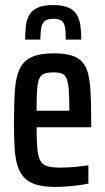

<svg xmlns="http://www.w3.org/2000/svg" viewBox="-20 -728 413 756"><path d="M197 8Q151 8 121 -1.5Q91 -11 73.5 -30.5Q56 -50 47.5 -80.5Q39 -111 37 -154Q35 -197 35 -254Q35 -326 39 -376.5Q43 -427 58 -458Q73 -489 105 -503.5Q137 -518 193 -518Q236 -518 263.5 -509Q291 -500 306.5 -481Q322 -462 328.5 -431Q335 -400 337 -356.5Q339 -313 339 -255V-227H124Q124 -175 127 -143Q130 -111 139 -95Q148 -79 166.5 -73.5Q185 -68 217 -68Q232 -68 251 -69Q270 -70 290.5 -72.5Q311 -75 328 -77V-5Q314 -2 292 1Q270 4 245.5 6Q221 8 197 8ZM253 -271V-298Q253 -348 250.5 -377Q248 -406 241.5 -420Q235 -434 223 -438.5Q211 -443 191 -443Q169 -443 155 -438Q141 -433 134.5 -418Q128 -403 126 -372.5Q124 -342 124 -292H273ZM190 -708Q227 -708 249.5 -698Q272 -688 282.5 -670Q293 -652 296.5 -627.5Q300 -603 300 -572H239Q239 -599 236.5 -617.5Q234 -636 224 -645Q214 -654 190 -654Q166 -654 155.5 -644.5Q145 -635 142 -617Q139 -599 139 -572H79Q79 -602 82 -627Q85 -652 96 -670Q107 -688 129 -698Q151 -708 190 -708Z"/></svg>

Font: Saira ExtraCondensed SemiBold
Style: Regular
Weight: 600
Width: 2
Designer: Hector Gatti with collaboration of the Omnibus-Type team
Foundry: Omnibus-Type
Version: Version 1.101